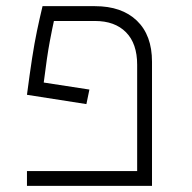

<svg xmlns="http://www.w3.org/2000/svg" viewBox="-20 -606 626 626"><path d="M271.5 -314 261.7 -266.6 67.9 -296.9Q77.1 -367.2 84.7 -416.5Q92.3 -465.8 100.6 -505.4Q108.9 -544.9 118.7 -585.9H289.6Q377 -585.9 426.3 -538.6Q475.6 -491.2 475.6 -404.8V0H67.9V-48.3H427.2V-395Q427.2 -463.9 390.9 -500.7Q354.5 -537.6 289.6 -537.6H155.8Q151.4 -518.6 142.3 -470.7Q133.3 -422.9 122.6 -336.9Z"/></svg>

Font: Cascadia Mono ExtraLight
Style: Regular
Weight: 200
Monospace: yes
Designer: Aaron Bell
Foundry: Saja Typeworks
Version: Version 2404.023; ttfautohint (v1.8.4)